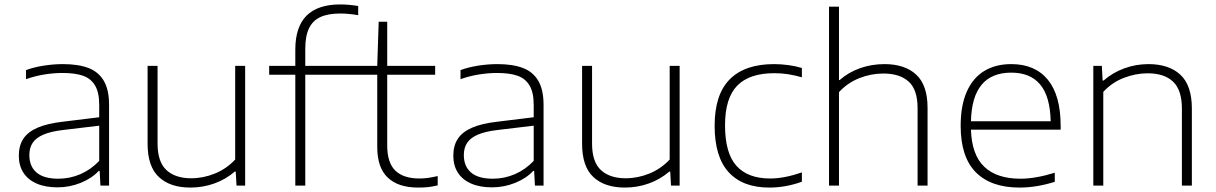

<svg xmlns="http://www.w3.org/2000/svg" viewBox="-20 -838 5489 867"><path d="M472.5 -364.5V0H433.5L430 -66H425.5Q394.5 -32.5 344.2 -12.2Q294 8 239.5 8Q184.5 8 145.2 -9.2Q106 -26.5 85.5 -58.5Q65 -90.5 65 -135Q65 -180.5 85.5 -211.5Q106 -242.5 149.8 -261.5Q193.5 -280.5 264.5 -288.5L428 -308.5V-364.5Q428 -420.5 409.2 -452Q390.5 -483.5 354.8 -496Q319 -508.5 262.5 -508.5Q223.5 -508.5 181 -501.8Q138.5 -495 97.5 -480.5V-521.5Q132.5 -534.5 176.8 -541.5Q221 -548.5 264 -548.5Q333 -548.5 378.8 -531.2Q424.5 -514 448.5 -473.5Q472.5 -433 472.5 -364.5ZM428 -111.5V-270.5L265 -251Q209.5 -244.5 176.2 -230.2Q143 -216 127.8 -193.5Q112.5 -171 112.5 -138Q112.5 -87 145 -59Q177.5 -31 243.5 -31Q295.5 -31 343 -51.5Q390.5 -72 428 -111.5Z M646.5 -188.5V-540.5H691.5V-190Q691.5 -107 731.5 -70Q771.5 -33 843.5 -33Q897.5 -33 950 -54.2Q1002.5 -75.5 1042 -117.5V-540.5H1087V0H1048L1044.5 -63H1040Q999.5 -28 947.8 -9.5Q896 9 839.5 9Q748.5 9 697.5 -38.5Q646.5 -86 646.5 -188.5Z M1358.5 -617.5V-540.5H1575V-500.5H1358.5V0H1313.5V-500.5H1195.5V-540.5H1313.5V-613.5Q1313.5 -716.5 1364.2 -767.2Q1415 -818 1516.5 -818Q1553 -818 1597.5 -811V-769.5Q1552.5 -777 1517 -777Q1462 -777 1427.2 -761.2Q1392.5 -745.5 1375.5 -710.5Q1358.5 -675.5 1358.5 -617.5Z M1956.5 -43V-1Q1932 5 1912.2 7Q1892.5 9 1868 9Q1778.5 9 1731 -36Q1683.5 -81 1683.5 -173.5V-500.5H1565.5V-540.5H1683.5L1690 -740H1728.5V-540.5H1945V-500.5H1728.5V-181.5Q1728.5 -103 1765.2 -67.5Q1802 -32 1874 -32Q1893 -32 1911.8 -34.5Q1930.5 -37 1956.5 -43Z M2434.5 -364.5V0H2395.5L2392 -66H2387.5Q2356.5 -32.5 2306.2 -12.2Q2256 8 2201.5 8Q2146.5 8 2107.2 -9.2Q2068 -26.5 2047.5 -58.5Q2027 -90.5 2027 -135Q2027 -180.5 2047.5 -211.5Q2068 -242.5 2111.8 -261.5Q2155.5 -280.5 2226.5 -288.5L2390 -308.5V-364.5Q2390 -420.5 2371.2 -452Q2352.5 -483.5 2316.8 -496Q2281 -508.5 2224.5 -508.5Q2185.5 -508.5 2143 -501.8Q2100.5 -495 2059.5 -480.5V-521.5Q2094.5 -534.5 2138.8 -541.5Q2183 -548.5 2226 -548.5Q2295 -548.5 2340.8 -531.2Q2386.5 -514 2410.5 -473.5Q2434.5 -433 2434.5 -364.5ZM2390 -111.5V-270.5L2227 -251Q2171.5 -244.5 2138.2 -230.2Q2105 -216 2089.8 -193.5Q2074.5 -171 2074.5 -138Q2074.5 -87 2107 -59Q2139.5 -31 2205.5 -31Q2257.5 -31 2305 -51.5Q2352.5 -72 2390 -111.5Z M2608.5 -188.5V-540.5H2653.5V-190Q2653.5 -107 2693.5 -70Q2733.5 -33 2805.5 -33Q2859.5 -33 2912 -54.2Q2964.5 -75.5 3004 -117.5V-540.5H3049V0H3010L3006.5 -63H3002Q2961.5 -28 2909.8 -9.5Q2858 9 2801.5 9Q2710.5 9 2659.5 -38.5Q2608.5 -86 2608.5 -188.5Z M3207 -270Q3207 -411 3275.2 -479.8Q3343.5 -548.5 3475 -548.5Q3507.5 -548.5 3540.2 -544Q3573 -539.5 3601 -531V-489Q3569 -498 3539.2 -502.8Q3509.5 -507.5 3476.5 -507.5Q3364 -507.5 3309 -451.2Q3254 -395 3254 -272Q3254 -147 3305.2 -89.5Q3356.5 -32 3458 -32Q3521.5 -32 3601 -59.5V-17.5Q3528.5 9 3453.5 9Q3334 9 3270.5 -60.2Q3207 -129.5 3207 -270Z M3723.5 -808H3768.5V-476.5H3771.5Q3812 -512 3864 -530.2Q3916 -548.5 3974 -548.5Q4066 -548.5 4117.2 -501Q4168.5 -453.5 4168.5 -351V0H4123.5V-349.5Q4123.5 -433 4083.2 -469.5Q4043 -506 3968.5 -506Q3913 -506 3860.2 -485Q3807.5 -464 3768.5 -422V0H3723.5Z M4769.5 -252.5H4364.5Q4368 -138.5 4424.8 -84.8Q4481.5 -31 4588 -31Q4655 -31 4743 -58V-17Q4660 9 4584 9Q4455 9 4386.5 -60Q4318 -129 4318 -270Q4318 -361.5 4345.5 -423.8Q4373 -486 4424 -517.2Q4475 -548.5 4546.5 -548.5Q4654 -548.5 4711.8 -477.8Q4769.5 -407 4769.5 -269.5ZM4364.5 -290.5H4724.5Q4722 -402.5 4677.2 -456.2Q4632.5 -510 4546.5 -510Q4369.5 -510 4364.5 -290.5Z M4917 -540.5H4955.5L4959 -474.5H4963.5Q5005 -510.5 5057.2 -529.5Q5109.5 -548.5 5166 -548.5Q5259 -548.5 5310.5 -500.2Q5362 -452 5362 -347.5V0H5317V-347.5Q5317 -431.5 5277.2 -469.2Q5237.5 -507 5162 -507Q5109 -507 5055.2 -486.5Q5001.5 -466 4962 -423V0H4917Z"/></svg>

Font: Encode Sans Expanded ExtraLight
Style: Regular
Weight: 275
Width: 7
Designer: Multiple Designers
Foundry: Impallari Type
Version: Version 2.000